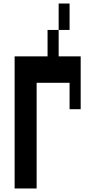

<svg xmlns="http://www.w3.org/2000/svg" viewBox="-20 -1050 540 1090"><path d="M375 -880H313V-1030H375ZM438 -730V-430H375V-580H188V20H63V-730H250V-880H313V-730Z"/></svg>

Font: 2P VHS
Style: Regular
Weight: 400
Designer: CodeMan38
Foundry: CodeMan38
Version: Version 3.000